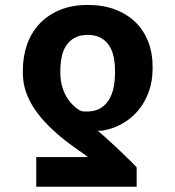

<svg xmlns="http://www.w3.org/2000/svg" viewBox="-20 -558 695 762"><path d="M70.7 -268.5V-278.4Q70.7 -334.2 87.5 -381.7Q104.4 -429.3 137.3 -464.1Q170.1 -498.9 218 -518.6Q266 -538.4 327.8 -538.4Q389.6 -538.4 437.5 -520.1Q485.4 -501.8 518.3 -469.3Q551.1 -436.8 568.4 -392.2Q585.6 -347.7 585.6 -295.5V-285.5Q585.6 -235.4 570.3 -193.4Q555 -151.3 528.1 -119.3Q501.1 -87.4 464.5 -66.8Q427.9 -46.2 385.7 -39.4Q382.8 -39.1 378 -39.1Q373.2 -39.1 367.9 -39.1Q379.3 -29.8 392.8 -17.8Q406.2 -5.7 420.6 7.5Q435 20.6 449.6 34.4Q464.1 48.3 477.6 61.3Q491.1 74.2 502.7 85.8Q514.2 97.3 522.4 106.2V183.2H123.9V65.3H328.8Q317.5 56.1 293.5 39.6Q269.5 23.1 239.3 0Q202.1 -29.5 171.2 -60.4Q140.3 -91.3 117.9 -124.3Q95.5 -157.3 83.1 -193Q70.7 -228.7 70.7 -268.5ZM219.5 -278.4V-268.5Q219.5 -241.1 225.9 -217.7Q232.2 -194.2 243.1 -175.4Q253.9 -156.6 268.1 -142.4Q282.3 -128.2 297.9 -119.3Q304.3 -116.5 310.9 -115.9Q317.5 -115.4 325.3 -115.4Q355.8 -115.4 377 -127.5Q398.1 -139.6 411.2 -160.3Q424.4 -181.1 430.4 -209Q436.4 -236.9 436.4 -268.5V-278.4Q436.4 -304.7 431.6 -329.9Q426.8 -355.1 414.6 -375Q402.3 -394.9 381.2 -407.1Q360.1 -419.4 327.8 -419.4Q296.9 -419.4 276.1 -407.8Q255.3 -396.3 242.7 -377Q230.1 -357.6 224.8 -332Q219.5 -306.5 219.5 -278.4Z"/></svg>

Font: Cannonade
Style: Bold
Weight: 700
Designer: Rasmus Andersson
Foundry: rsms
Version: Version 3.012;git-f93a4a705